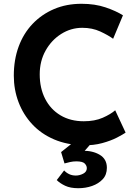

<svg xmlns="http://www.w3.org/2000/svg" viewBox="-20 -760 736 1015"><path d="M644 -59Q630 -49 598 -32.5Q566 -16 520.5 -3.5Q475 9 420 8Q334 6 266 -23Q198 -52 150.5 -103Q103 -154 78 -220Q53 -286 53 -360Q53 -444 78.5 -513.5Q104 -583 152 -633.5Q200 -684 265.5 -712Q331 -740 411 -740Q482 -740 538 -721Q594 -702 630 -679L578 -555Q552 -574 510 -593.5Q468 -613 415 -613Q355 -613 303.5 -580.5Q252 -548 221 -492.5Q190 -437 190 -367Q190 -294 218.5 -238Q247 -182 299.5 -150.5Q352 -119 423 -119Q481 -119 523 -137.5Q565 -156 589 -177ZM319 141Q330 153 345.5 160.5Q361 168 381 168Q401 168 420 158Q439 148 439 129Q439 116 428 104.5Q417 93 383 93Q367 93 351 96.5Q335 100 321 104L303 44L372 -11L469 -10L394 76L369 44Q380 41 392 39.5Q404 38 415 37Q470 36 507.5 58.5Q545 81 545 127Q545 164 523 187.5Q501 211 467 223Q433 235 394 235Q352 235 324.5 222Q297 209 280 192Z"/></svg>

Font: Reem Kufi Fun SemiBold
Style: Regular
Weight: 600
Designer: Khaled Hosny
Version: Version 1.005